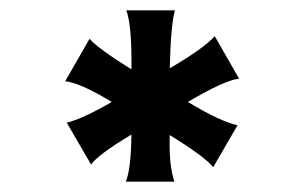

<svg xmlns="http://www.w3.org/2000/svg" viewBox="-20 -597 562 371"><path d="M395 -527 442 -445Q414 -442 343 -400Q406 -362 439 -355L392 -274Q376 -294 308 -336Q306 -278 317 -246H223Q233 -268 234 -337Q169 -298 156 -279L109 -360Q139 -367 196 -400Q135 -437 106 -440L153 -522Q171 -502 234 -463Q235 -549 224 -577H318Q310 -549 308 -465Q373 -503 395 -527Z"/></svg>

Font: GFS Neohellenic Rg
Style: Bold
Weight: 700
Designer: Designed by Takis Katsoulidis and George D. Matthiopoulos.
Foundry: Designed by Takis Katsoulidis and George D. Matthiopoulos.
Version: Version 1.0